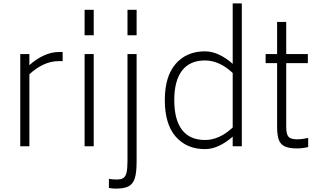

<svg xmlns="http://www.w3.org/2000/svg" viewBox="-20 -866 1891 1137"><path d="M351 -558V-504H328Q281 -504 236.5 -483Q192 -462 154 -426V0H100V-546H154V-480Q192 -515 238 -536.5Q284 -558 328 -558Z M481 -808H535V-657H481ZM481 -546H535V0H481Z M735 -808H789V-657H735ZM625 247V193Q645 197 671 197Q697 197 710.5 188Q724 179 729.5 155.5Q735 132 735 84V-546H789V90Q789 155 778.5 189Q768 223 742 237Q716 251 666 251Q645 251 625 247Z M1412 -846V0H1358V-57Q1320 -23 1278 -3Q1236 17 1194 17Q1085 17 1020.5 -57Q956 -131 956 -273Q956 -414 1020.5 -488Q1085 -562 1194 -562Q1236 -562 1278 -542Q1320 -522 1358 -488V-846ZM1358 -111V-434Q1279 -508 1194 -508Q1104 -508 1058 -448Q1012 -388 1012 -273Q1012 -157 1058 -97Q1104 -37 1194 -37Q1279 -37 1358 -111Z M1805 -49V5Q1770 13 1739 13Q1692 13 1666.5 1Q1641 -11 1631 -38Q1621 -65 1621 -114V-492H1553V-546H1621V-736H1675V-546H1803V-492H1675V-114Q1675 -71 1688.5 -56Q1702 -41 1739 -41Q1768 -41 1805 -49Z"/></svg>

Font: Biryani ExtraLight
Style: Regular
Weight: 275
Designer: Dan Reynolds and Mathieu Reguer
Foundry: Dan Reynolds and Mathieu Reguer
Version: Version 1.004; ttfautohint (v1.1) -l 5 -r 5 -G 72 -x 0 -D la